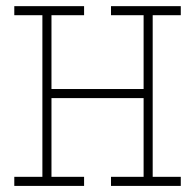

<svg xmlns="http://www.w3.org/2000/svg" viewBox="-20 -610 640 630"><path d="M255.9 0V-29.8H148.9V-288.1H451.2V-29.8H344.2V0H573.2V-29.8H481V-560.1H573.2V-589.8H344.2V-560.1H451.2V-317.9H148.9V-560.1H255.9V-589.8H26.9V-560.1H119.1V-29.8H26.9V0Z"/></svg>

Font: Compagnon Light
Style: Regular
Weight: 400
Designer: Juliette Duhe, Lea Pradine
Foundry: Velvetyne Type Foundry
Version: Version 1.000;PS 001.000;hotconv 1.0.88;makeotf.lib2.5.64775